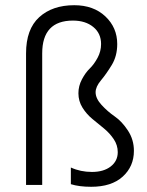

<svg xmlns="http://www.w3.org/2000/svg" viewBox="-20 -710 566 737"><path d="M494 -131Q494 -71 451 -32Q408 7 330 7Q284 7 252 -3V-67Q289 -50 333 -50Q378 -50 405 -71Q432 -92 432 -126Q432 -153 416.5 -176Q401 -199 379 -217Q357 -235 334.5 -253.5Q312 -272 296.5 -297Q281 -322 281 -352Q281 -380 294.5 -405.5Q308 -431 324.5 -447Q341 -463 354.5 -488Q368 -513 368 -541Q368 -582 338 -606.5Q308 -631 260 -631Q142 -631 142 -505V0H80V-505Q80 -598 130.5 -644Q181 -690 265 -690Q339 -690 384.5 -647Q430 -604 430 -541Q430 -495 409 -460.5Q388 -426 367.5 -401.5Q347 -377 347 -356Q347 -332 370 -307Q393 -282 420.5 -263Q448 -244 471 -209Q494 -174 494 -131Z"/></svg>

Font: Hind Siliguri Light
Style: Regular
Weight: 300
Designer: Jyotish Sonowal
Foundry: Indian Type Foundry
Version: Version 1.001;PS 1.0;hotconv 1.0.86;makeotf.lib2.5.63406; tt